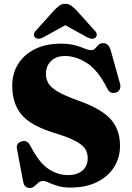

<svg xmlns="http://www.w3.org/2000/svg" viewBox="-20 -934 669 972"><path d="M337 15.5Q299 15.5 272 7.2Q245 -1 227 -9.5Q209 -18 198.5 -18Q184 -18 174 -9Q164 0 154 8.8Q144 17.5 130 17.5Q102.5 17.5 97 -16L65.5 -182Q61 -208.5 88.5 -218Q116.5 -228 133.5 -196.5Q177.5 -110.5 225 -79Q272.5 -47.5 323.5 -47.5Q370 -47.5 397 -70.2Q424 -93 424 -133Q424 -159.5 411.5 -180Q399 -200.5 362.2 -220Q325.5 -239.5 253.5 -261.5Q137.5 -297 89.8 -352.8Q42 -408.5 42 -500Q42 -562.5 72.2 -610.5Q102.5 -658.5 157.5 -685.8Q212.5 -713 287.5 -713Q330.5 -713 359.8 -704.8Q389 -696.5 408.5 -688.2Q428 -680 442 -680Q454 -680 461.8 -689Q469.5 -698 478.5 -706.8Q487.5 -715.5 503 -715.5Q516.5 -715.5 525.8 -706.8Q535 -698 542 -674L587.5 -510.5Q592 -495 586.5 -482.5Q581 -470 567 -465.5Q538 -456 523 -486Q476 -579 420 -614.8Q364 -650.5 309.5 -650.5Q264 -650.5 238.2 -625Q212.5 -599.5 212.5 -559Q212.5 -534 224.8 -512.8Q237 -491.5 272.5 -470.2Q308 -449 378.5 -424Q493.5 -383 540.8 -330Q588 -277 587.5 -194.5Q587.5 -136 557.8 -88.5Q528 -41 471.8 -12.8Q415.5 15.5 337 15.5ZM463 -743.5Q447.5 -731 420 -746L310.5 -806.5L201 -746Q174.5 -731 158.5 -743.5Q152.5 -748.5 151.8 -758.2Q151 -768 161.5 -778.5L256 -884Q270 -897.5 281.5 -906Q293 -914.5 310.5 -914.5Q328 -914.5 339.5 -906Q351 -897.5 365 -884L460 -778.5Q470.5 -768 469.8 -758.2Q469 -748.5 463 -743.5Z"/></svg>

Font: Fraunces 9pt
Style: Bold
Weight: 700
Version: Version 1.000;[b76b70a41]